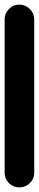

<svg xmlns="http://www.w3.org/2000/svg" viewBox="-20 -810 168 830"><path d="M0 -64H128V-726H0ZM64 -128Q37 -128 18.5 -109Q0 -90 0 -64Q0 -37 18.5 -18.5Q37 0 64 0Q90 0 109 -18.5Q128 -37 128 -64Q128 -90 109 -109Q90 -128 64 -128ZM64 -790Q37 -790 18.5 -771Q0 -752 0 -726Q0 -699 18.5 -680.5Q37 -662 64 -662Q90 -662 109 -680.5Q128 -699 128 -726Q128 -752 109 -771Q90 -790 64 -790Z"/></svg>

Font: Wavefont
Style: Bold
Weight: 700
Version: Version 3.004;gftools[0.9.33]